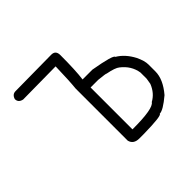

<svg xmlns="http://www.w3.org/2000/svg" viewBox="-120 -596 728 728"><g transform="rotate(-45 244.0 -232.5)"><path d="M234.4 -462.9Q257.8 -462.9 257.8 -437.5Q257.8 -355.5 252 -312.5H304.7Q400.4 -295.9 400.4 -285.2Q433.6 -265.6 455.1 -224.6Q468.8 -195.8 468.8 -175.8V-138.7Q468.8 -96.7 429.7 -50.8Q385.7 -13.7 367.2 -13.7Q367.2 -3.4 267.6 -2H246.1Q215.3 -2 209 -27.3V-306.6Q212.9 -344.7 214.8 -419.9Q69.3 -418 39.1 -418Q17.6 -422.4 17.6 -441.4Q23.4 -460.9 41 -460.9Q187.5 -462.9 234.4 -462.9ZM252 -269.5V-44.9H255.9Q364.3 -44.9 377 -66.4Q407.7 -83 421.9 -119.1L425.8 -142.6V-175.8Q419.4 -217.8 382.8 -246.1Q370.6 -256.3 332 -263.7Q332 -265.6 293 -269.5Z"/></g></svg>

Font: CEF Fonts CJK
Style: Regular
Weight: 400
Designer: PartyBoss (派对大魔王)
Version: Release 2.25